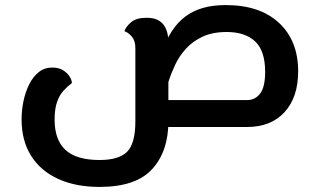

<svg xmlns="http://www.w3.org/2000/svg" viewBox="-20 -500 1259 756"><path d="M372 236Q278 236 209 204.5Q140 173 102.5 113.5Q65 54 65 -30Q65 -66 72.5 -102Q80 -138 95 -168Q110 -198 132.5 -216Q155 -234 186 -234Q212 -234 229 -223Q246 -212 254.5 -198Q263 -184 263 -173Q247 -161 231 -144Q215 -127 205 -99.5Q195 -72 195 -29Q195 51 238 90.5Q281 130 372 130Q449 130 481 97Q513 64 513 -22V-311Q513 -340 498.5 -356.5Q484 -373 470 -377Q475 -394 495.5 -412Q516 -430 557 -430Q588 -430 605.5 -419Q623 -408 631 -391.5Q639 -375 641 -359.5Q643 -344 643 -335V-22Q643 96 579 166Q515 236 372 236ZM642 0V-106H953Q985 -106 1004.5 -132Q1024 -158 1024 -217Q1024 -300 984.5 -337Q945 -374 873 -374Q817 -374 777.5 -355.5Q738 -337 711.5 -307.5Q685 -278 669 -243.5Q653 -209 643 -177H579Q595 -242 614 -291.5Q633 -341 656.5 -377Q680 -413 710.5 -435.5Q741 -458 780 -469Q819 -480 869 -480Q1003 -480 1078.5 -410Q1154 -340 1154 -219Q1154 -117 1100.5 -58.5Q1047 0 953 0Z"/></svg>

Font: El Messiri
Style: Regular
Weight: 400
Designer: Mohamed Gaber
Foundry: Kief Type Foundry
Version: Version 2.020